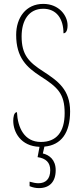

<svg xmlns="http://www.w3.org/2000/svg" viewBox="-20 -744 422 986"><path d="M180 222C235 222 266 189 266 130C266 76 233 52 200 44L208 9C295 1 340 -62 340 -172C340 -284 277 -328 204 -376C127 -425 91 -463 91 -557C91 -638 127 -699 202 -699C270 -699 306 -648 306 -573C317 -573 327 -584 327 -614C327 -664 283 -724 202 -724C113 -724 63 -653 63 -565C63 -447 118 -398 187 -353C276 -296 312 -264 312 -163C312 -65 269 -15 190 -15C105 -15 71 -88 67 -168C51 -168 48 -140 48 -124C48 -65 87 7 183 10L173 63C215 69 238 90 238 130C238 176 214 197 177 197C165 197 149 194 132 189V212C149 219 164 222 180 222Z"/></svg>

Font: Noto Serif ExtraCondensed Thin
Style: Regular
Weight: 100
Width: 2
Designer: Monotype Design Team
Foundry: Monotype Imaging Inc.
Version: Version 2.013